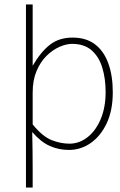

<svg xmlns="http://www.w3.org/2000/svg" viewBox="-20 -658 538 858"><path d="M96 180V-638H126Q126 -570 126 -495Q126 -420 126 -364Q162 -426 203 -458Q244 -490 304 -490Q365 -490 404.5 -460Q444 -430 464 -375Q484 -320 484 -246Q484 -165 457 -107.5Q430 -50 385.5 -19Q341 12 288 12Q243 12 203 -5.5Q163 -23 124 -68Q125 -20 125.5 18Q126 56 126 94Q126 132 126 180ZM290 -16Q335 -16 372 -45.5Q409 -75 430.5 -127Q452 -179 452 -246Q452 -307 437 -356Q422 -405 389 -433.5Q356 -462 302 -462Q276 -462 245.5 -448.5Q215 -435 188 -408.5Q161 -382 143.5 -341Q126 -300 126 -244V-102Q170 -48 210.5 -32Q251 -16 290 -16Z"/></svg>

Font: SourceSans3VF
Style: Regular
Weight: 200
Designer: Paul D. Hunt
Foundry: Adobe
Version: Version 3.052;hotconv 1.1.0;makeotfexe 2.6.0